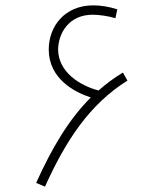

<svg xmlns="http://www.w3.org/2000/svg" viewBox="-20 -695 610 717"><path d="M148 2C226 -171 315 -306 456 -394L439 -424C406 -404 376 -382 348 -357C277 -376 198 -426 197 -510C198 -571 237 -640 326 -640C351 -640 384 -635 411 -627L418 -660C388 -670 356 -675 328 -675C222 -675 162 -597 162 -510C162 -402 257 -351 319 -331C237 -249 174 -143 115 -12Z"/></svg>

Font: Noto Sans Arabic ExtLt
Style: Regular
Weight: 200
Designer: Monotype Design Team, Nadine Chahine, Nizar Qandah and Khaled Hosny
Foundry: Monotype Imaging Inc.
Version: Version 2.012